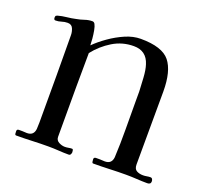

<svg xmlns="http://www.w3.org/2000/svg" viewBox="-98 -656 828 771"><g transform="rotate(20 316.0 -270.0)"><path d="M617 -15Q617 -2 602 -2Q580 -2 557 -3.5Q534 -5 511 -5Q477 -5 441.5 -3.5Q406 -2 371 -2Q367 -2 366 -8.5Q365 -15 365 -19Q365 -27 375 -27Q385 -27 391 -27Q396 -27 401.5 -26.5Q407 -26 412 -26Q441 -26 444 -55Q447 -114 446.5 -174Q446 -234 446 -293Q446 -304 446 -315.5Q446 -327 446 -338Q445 -361 443 -394.5Q441 -428 434 -449Q418 -501 364 -501Q315 -501 274 -476Q233 -451 203 -413Q202 -340 202 -268Q202 -196 202 -124V-55Q202 -40 215 -33Q228 -26 241 -26Q249 -26 256.5 -27.5Q264 -29 271 -29Q275 -29 276 -24Q277 -19 277 -16Q277 -12 274.5 -7Q272 -2 266 -2Q244 -2 222.5 -3.5Q201 -5 179 -5Q145 -5 111 -3.5Q77 -2 42 -2Q37 -2 36.5 -8.5Q36 -15 36 -19Q36 -27 45 -27Q54 -27 59 -27Q64 -27 69 -26.5Q74 -26 79 -26Q108 -26 111 -55Q112 -69 112 -83Q112 -97 112 -111Q112 -197 112 -283.5Q112 -370 111 -456Q111 -470 105 -484Q99 -498 82 -498Q69 -498 57 -494Q45 -490 32 -490Q25 -490 25 -500Q25 -502 25.5 -504.5Q26 -507 27 -508Q28 -509 30 -509.5Q32 -510 33 -511Q51 -516 70.5 -518Q90 -520 108 -524Q125 -527 141 -532.5Q157 -538 173 -538Q180 -538 184 -531Q189 -522 192 -505.5Q195 -489 196.5 -472Q198 -455 198 -444Q220 -466 250.5 -487.5Q281 -509 314.5 -523.5Q348 -538 380 -538Q472 -538 504.5 -497.5Q537 -457 537 -370Q537 -292 536.5 -214Q536 -136 536 -58Q536 -39 547.5 -32.5Q559 -26 575 -26Q583 -26 591 -27.5Q599 -29 606 -29Q612 -29 614.5 -24.5Q617 -20 617 -15Z"/></g></svg>

Font: Kaisei Decol
Style: Regular
Weight: 400
Designer: Font-Kai, 金井和夫
Foundry: KAZUO KANAI
Version: Version 5.003